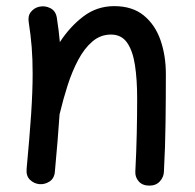

<svg xmlns="http://www.w3.org/2000/svg" viewBox="-20 -554 629 620"><path d="M65.9 -8.3Q75.7 -112.8 80.6 -186.3Q85.4 -259.8 85.4 -315.9Q85.4 -363.3 82.3 -402.6Q79.1 -441.9 72.8 -481.9Q69.3 -502.9 80.1 -515.9Q90.8 -528.8 106.4 -532.2Q124.5 -536.6 142.3 -527.8Q160.2 -519 163.6 -496.1Q169.9 -456.5 173.3 -418Q205.6 -467.8 249.3 -501Q293 -534.2 349.1 -534.2Q407.2 -534.2 444.1 -504.2Q481 -474.1 498.3 -424.3Q515.6 -374.5 515.6 -314.9Q515.6 -238.3 514.6 -159.9Q513.7 -81.5 509.3 0.5Q508.8 17.6 496.3 31.5Q483.9 45.4 462.4 45.4Q439.9 45.4 428 31.7Q416 18.1 417 0Q420.4 -65.4 421.6 -122.8Q422.9 -180.2 422.9 -236.3Q422.9 -297.4 415.8 -343.8Q408.7 -390.1 390.4 -416.3Q372.1 -442.4 338.4 -442.4Q304.7 -442.4 278.6 -420.2Q252.4 -397.9 232.7 -360.8Q212.9 -323.7 198.5 -278.8Q184.1 -233.9 173.3 -188.5Q172.9 -187 172.4 -185.5Q169.9 -146 166 -99.9Q162.1 -53.7 157.2 0.5Q155.3 22.5 139.4 32.5Q123.5 42.5 106 40.5Q89.4 38.6 76.7 26.4Q64 14.2 65.9 -8.3Z"/></svg>

Font: Mikhak-DS1-FD Medium
Style: Regular
Weight: 500
Designer: Amin Abedi
Version: Version 3.2